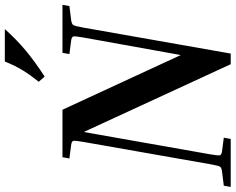

<svg xmlns="http://www.w3.org/2000/svg" viewBox="-110 -844 953 776"><g transform="rotate(-90 366.0 -456.5)"><path d="M113 -652 118 -680H310L531 -202L602 -596Q608 -630 606 -636.5Q604 -643 589 -645L535 -652L540 -680H734L729 -652L673 -645Q657 -643 652.5 -636.5Q648 -630 642 -596L537 0H494L220 -594L130 -84Q124 -50 126 -43.5Q128 -37 143 -35L197 -28L192 0H-2L3 -28L59 -35Q76 -37 80 -43.5Q84 -50 90 -84L180 -596Q186 -630 184 -636.5Q182 -643 167 -645ZM444 -752 423 -776Q449 -808 468 -838.5Q487 -869 505 -913H636Q595 -867 551 -830Q507 -793 444 -752Z"/></g></svg>

Font: Inria Serif
Style: Bold Italic
Weight: 700
Italic angle: -10°
Designer: Black Foundry Team
Foundry: Black Foundry
Version: Version 1.000; ttfautohint (v1.8.3)